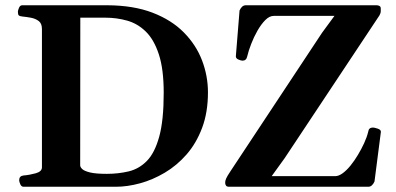

<svg xmlns="http://www.w3.org/2000/svg" viewBox="-20 -713 1511 733"><path d="M69.8 0Q61.5 0 57.4 -9.8Q53.2 -19.5 53.2 -24.9Q53.2 -41 69.3 -43Q92.8 -44.9 116.5 -51.5Q140.1 -58.1 140.1 -74.2V-602.5Q140.1 -623.5 127.7 -632.8Q115.2 -642.1 98.1 -645.3Q81.1 -648.4 65.9 -649.9Q55.7 -650.9 52 -654.1Q48.3 -657.2 48.3 -668Q48.3 -673.3 52.5 -683.1Q56.6 -692.9 64.9 -692.9H390.1Q489.7 -692.4 562.3 -664.6Q634.8 -636.7 681.6 -589.4Q728.5 -542 751.2 -482.7Q773.9 -423.3 773.9 -360.4Q773.9 -284.2 751.7 -225.1Q729.5 -166 692.4 -123.5Q655.3 -81.1 609.1 -53.7Q563 -26.4 514.6 -13.2Q466.3 0 422.4 0ZM286.1 -82Q286.1 -75.2 293.9 -67.6Q301.8 -60.1 323.5 -54.7Q345.2 -49.3 387.7 -49.3Q432.1 -49.3 471.7 -58.8Q511.2 -68.4 541 -98.9Q570.8 -129.4 587.9 -191.4Q605 -253.4 605 -358.4Q605 -449.2 586.4 -505.6Q567.9 -562 536.6 -592.5Q505.4 -623 465.3 -634.3Q425.3 -645.5 382.8 -645.5H286.6ZM855 0Q845.7 0 842.8 -4.6Q839.8 -9.3 839.8 -13.7V-18.1Q839.8 -22.9 843.5 -31.7Q847.2 -40.5 860.4 -60.1L1209.5 -587.9L1269 -668.9L1282.2 -652.3H1024.9Q1008.8 -652.3 992.9 -636.5Q977.1 -620.6 963.1 -596.2Q949.2 -571.8 939 -545.4Q928.7 -519 923.8 -497.6Q920.4 -481.4 905.8 -481.4Q900.4 -481.4 890.4 -485.6Q880.4 -489.7 880.4 -498L894.5 -672.9Q903.3 -692.4 917.5 -692.9H1418.5Q1423.8 -692.9 1428.7 -690.2Q1433.6 -687.5 1433.6 -680.7V-670.9Q1433.6 -662.6 1428.7 -654.3L1066.9 -109.4L1002.4 -20L988.3 -40.5H1259.8Q1272.9 -40.5 1288.1 -51.5Q1303.2 -62.5 1318.1 -80.8Q1333 -99.1 1346.4 -121.6Q1359.9 -144 1370.4 -167Q1380.9 -189.9 1385.7 -210Q1387.7 -226.1 1403.8 -226.1Q1409.2 -226.1 1421.9 -221.9Q1434.6 -217.8 1434.1 -209.5L1409.7 -20Q1400.9 -0.5 1386.7 0Z"/></svg>

Font: Gelasio SemiBold
Style: Regular
Weight: 600
Designer: Eben Sorkin
Foundry: Eben Sorkin
Version: Version 1.008